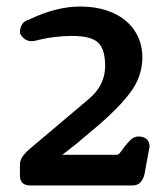

<svg xmlns="http://www.w3.org/2000/svg" viewBox="-20 -568 489 588"><path d="M171 -94H337Q342 -94 346.5 -99Q351 -104 353 -107Q355 -109 356.5 -111.5Q358 -114 360 -117Q370 -130 380.5 -140Q391 -150 405 -150Q419 -150 428.5 -142.5Q438 -135 438 -119L423 -37Q420 -21 411 -10.5Q402 0 385 0H73Q41 0 41 -31V-64Q41 -77 49.5 -89Q58 -101 71 -112L251 -264Q302 -306 302 -366Q302 -418 280 -438Q258 -458 200 -458Q174 -458 146 -454.5Q118 -451 87 -443Q85 -442 76 -442Q54 -442 41 -466Q41 -501 69 -508Q152 -548 225 -548Q271 -548 307 -536Q343 -524 367.5 -502.5Q392 -481 404.5 -451.5Q417 -422 416 -387Q414 -331 378.5 -284Q343 -237 282 -185L212 -126Z"/></svg>

Font: Jura
Style: Bold
Weight: 700
Designer: Ed Merritt
Foundry: Ten by Twenty
Version: Version 1.007